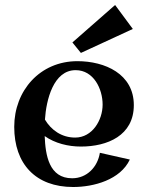

<svg xmlns="http://www.w3.org/2000/svg" viewBox="-20 -724 590 769"><path d="M304 -137C410 -137 516 -181 516 -303C516 -428 400 -479 290 -479C140 -479 37 -361 37 -216C37 -67 123 25 273 25C356 25 462 -4 500 -85L380 -112C371 -55 328 -10 269 -10C176 -10 162 -103 159 -179C200 -150 253 -137 304 -137ZM283 -443C355 -443 391 -368 391 -305C391 -243 350 -173 281 -173C227 -173 185 -203 160 -245C165 -324 194 -443 283 -443ZM441 -704 270 -554 304 -512 512 -608Z"/></svg>

Font: Original Surfer
Style: Regular
Weight: 400
Designer: Astigmatic (AOETI)
Foundry: Astigmatic (AOETI)
Version: Version 1.001